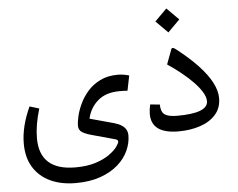

<svg xmlns="http://www.w3.org/2000/svg" viewBox="-60 -766 1338 1078"><g transform="rotate(-5 609.0 -227.0)"><path d="M613.3 -253.9Q623.5 -253.9 634 -253.7Q644.5 -253.4 658.2 -252.4L675.3 -336.9Q642.1 -346.7 611.8 -346.7Q554.2 -346.7 512 -325.7Q469.7 -304.7 441.2 -272Q412.6 -239.3 395.5 -202.4Q378.4 -165.5 371.1 -133.1Q363.8 -100.6 363.8 -81.5Q363.8 -56.2 383.1 -43.9Q402.3 -31.7 438.5 -22L564.9 12.7Q581.5 17.1 581.5 26.9Q581.5 36.1 567.1 56.2Q552.7 76.2 522.2 98.1Q491.7 120.1 444.1 135.5Q396.5 150.9 330.1 150.9Q229.5 150.9 179 105.5Q128.4 60.1 128.4 -30.8Q128.4 -105 156.2 -196.3L102.5 -212.4Q52.2 -102.5 52.2 -7.3Q52.2 71.8 86.2 126.7Q120.1 181.6 181.4 210.2Q242.7 238.8 323.7 238.8Q404.3 238.8 463.9 217.5Q523.4 196.3 563 161.4Q602.5 126.5 622.1 83.5Q641.6 40.5 641.6 -2.4Q641.6 -21 633.3 -35.4Q625 -49.8 608.4 -60.3Q591.8 -70.8 567.4 -77.6L432.1 -114.7Q445.3 -174.8 490.7 -214.4Q536.1 -253.9 613.3 -253.9Z M915.5 -693.4 848.1 -626 915.5 -558.6 982.9 -626ZM832.5 -159.2 778.3 -164.6Q774.9 -149.9 773.2 -136.7Q771.5 -123.5 771.5 -111.3Q771.5 0 924.3 0Q990.7 0 1045.9 -18.3Q1101.1 -36.6 1134 -73.7Q1167 -110.8 1167 -166.5Q1167 -208 1142.8 -254.4Q1118.7 -300.8 1070.6 -352.3Q1022.5 -403.8 949.7 -460.4Q939.5 -468.8 932.9 -469.5Q926.3 -470.2 923.8 -463.4L892.6 -379.9Q932.1 -353.5 969 -324Q1005.9 -294.4 1034.9 -264.4Q1064 -234.4 1080.8 -206.5Q1097.7 -178.7 1097.7 -155.3Q1097.7 -121.6 1054.2 -104.7Q1010.7 -87.9 923.8 -87.9Q882.3 -87.9 859.9 -99.1Q837.4 -110.4 833.5 -142.6Q833 -146.5 832.8 -150.6Q832.5 -154.8 832.5 -159.2Z"/></g></svg>

Font: Sahel VF Regular
Style: Regular
Weight: 400
Foundry: Saber Rastikerdar (saber.rastikerdar@gmail.com)
Version: Version 3.4.0